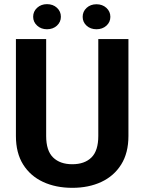

<svg xmlns="http://www.w3.org/2000/svg" viewBox="-20 -900 699 930"><path d="M456.1 -710.9H602.1V-241.2Q602.1 -159.2 567.1 -103.3Q532.2 -47.4 470.9 -18.8Q409.7 9.8 330.1 9.8Q250.5 9.8 188.7 -18.8Q127 -47.4 92 -103.3Q57.1 -159.2 57.1 -241.2V-710.9H203.6V-241.2Q203.6 -169.9 237.3 -137.2Q271 -104.5 330.1 -104.5Q389.6 -104.5 422.9 -137.2Q456.1 -169.9 456.1 -241.2ZM140.6 -818.8Q140.6 -844.7 159.9 -862.3Q179.2 -879.9 207.5 -879.9Q236.8 -879.9 255.9 -862.3Q274.9 -844.7 274.9 -818.8Q274.9 -793.5 255.9 -775.9Q236.8 -758.3 207.5 -758.3Q179.2 -758.3 159.9 -775.9Q140.6 -793.5 140.6 -818.8ZM380.4 -818.4Q380.4 -844.2 399.4 -861.8Q418.5 -879.4 447.3 -879.4Q476.1 -879.4 495.4 -861.8Q514.6 -844.2 514.6 -818.4Q514.6 -793 495.4 -775.6Q476.1 -758.3 447.3 -758.3Q418.5 -758.3 399.4 -775.6Q380.4 -793 380.4 -818.4Z"/></svg>

Font: Vazirmatn FD
Style: Bold
Weight: 700
Designer: Saber Rastikerdar
Foundry: Saber Rastikerdar
Version: Version 33.001